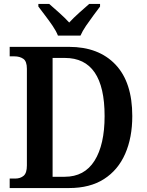

<svg xmlns="http://www.w3.org/2000/svg" viewBox="-20 -951 741 971"><path d="M29 0V-48H57Q83 -48 99.5 -62Q116 -76 116 -114V-603Q116 -641 98 -653.5Q80 -666 53 -666H29V-714H329Q479 -714 564 -624.5Q649 -535 649 -364Q649 -255 613 -173Q577 -91 506 -45.5Q435 0 329 0ZM307 -57Q407 -57 458 -138Q509 -219 509 -364Q509 -658 308 -658H246V-57ZM273 -771Q264 -794 246 -820.5Q228 -847 208 -873Q188 -899 174 -918V-931H229Q251 -912 280 -886Q309 -860 330 -837Q351 -860 380 -886Q409 -912 431 -931H486V-918Q472 -899 452.5 -873Q433 -847 415 -820.5Q397 -794 387 -771Z"/></svg>

Font: Noto Serif Sinhala SemiCondensed SemiBold
Style: Regular
Weight: 600
Width: 4
Designer: Jelle Bosma - Monotype Design Team
Foundry: Monotype Imaging Inc.
Version: Version 2.007; ttfautohint (v1.8.4.7-5d5b)